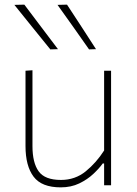

<svg xmlns="http://www.w3.org/2000/svg" viewBox="-20 -799 589 828"><path d="M242 9Q159.5 9 124.8 -37.2Q90 -83.5 90 -169V-494L120 -496V-169Q120 -97 146.8 -60Q173.5 -23 243 -23Q304 -23 349.8 -60.2Q395.5 -97.5 429 -150V-494H459V0H429V-94H423Q408 -73 382.5 -49Q357 -25 321.8 -8Q286.5 9 242 9ZM197 -586Q158 -634 119.5 -681.8Q81 -729.5 42 -778L85 -779Q120.5 -732 157 -683.5Q193.5 -635 230 -587ZM364 -586Q330.5 -634 296.5 -682Q262.5 -729.5 228 -778L269 -779Q300 -732 331.2 -684Q362.5 -636 394 -587Z"/></svg>

Font: Heraclito Thin
Style: Regular
Weight: 100
Designer: Kostas Bartsokas (font) & Cristiano Sobral (main changes)
Foundry: Kostas Bartsokas (font) & Cristiano Sobral (main changes)
Version: Version 1.00;July 8, 2020;FontCreator 13.0.0.2655 64-bit